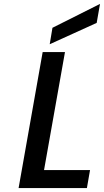

<svg xmlns="http://www.w3.org/2000/svg" viewBox="-20 -961 531 981"><path d="M474 -844 234 -735 248 -819 491 -941ZM205 -92H440L424 0H75L198 -695H312Z"/></svg>

Font: Fz Poppins Med
Style: Italic
Weight: 500
Italic angle: -10°
Designer: Ninad Kale (Devanagari), Jonny Pinhorn (Latin)
Foundry: Indian Type Foundry
Version: Vit hóa bi Vntype.Com & FontZin.Com